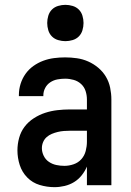

<svg xmlns="http://www.w3.org/2000/svg" viewBox="-20 -765 540 793"><path d="M205 8Q174 8 144 -1Q114 -10 92.5 -32Q71 -54 61.5 -83.5Q52 -113 52 -144Q52 -170 59 -195.5Q66 -221 81.5 -241.5Q97 -262 119.5 -276.5Q142 -291 166.5 -299Q191 -307 217 -310Q243 -313 269 -313H339V-354Q339 -372 333.5 -389Q328 -406 315 -418Q302 -430 284.5 -435Q267 -440 249 -440Q233 -440 217 -437Q201 -434 187.5 -425Q174 -416 166.5 -401.5Q159 -387 159 -371V-368H58V-373Q58 -396 65 -418.5Q72 -441 85.5 -460Q99 -479 118 -492.5Q137 -506 158.5 -514Q180 -522 203 -525Q226 -528 249 -528Q273 -528 297.5 -524.5Q322 -521 344.5 -511Q367 -501 386 -485Q405 -469 417.5 -448Q430 -427 435 -402.5Q440 -378 440 -354V0H339V-77Q331 -58 317.5 -41Q304 -24 286 -13Q268 -2 247 3Q226 8 205 8ZM246 -80Q265 -80 284 -86.5Q303 -93 316 -107.5Q329 -122 334 -141.5Q339 -161 339 -180V-225H269Q256 -225 243.5 -224Q231 -223 218.5 -220Q206 -217 194 -212Q182 -207 172.5 -198.5Q163 -190 158 -178Q153 -166 153 -153Q153 -137 160.5 -121.5Q168 -106 182 -96.5Q196 -87 212.5 -83.5Q229 -80 246 -80ZM250 -595Q235 -595 220 -599.5Q205 -604 194.5 -614.5Q184 -625 179.5 -640Q175 -655 175 -670Q175 -685 179.5 -700Q184 -715 194.5 -725.5Q205 -736 220 -740.5Q235 -745 250 -745Q265 -745 280 -740.5Q295 -736 305.5 -725.5Q316 -715 320.5 -700Q325 -685 325 -670Q325 -655 320.5 -640Q316 -625 305.5 -614.5Q295 -604 280 -599.5Q265 -595 250 -595Z"/></svg>

Font: Iosevka Term Semibold
Style: Regular
Weight: 600
Monospace: yes
Designer: Belleve Invis
Foundry: Belleve Invis
Version: Version 31.4.0